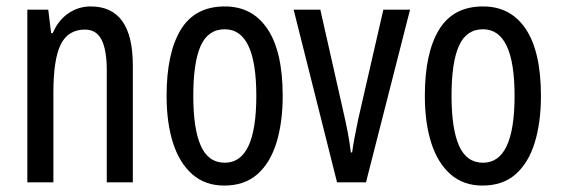

<svg xmlns="http://www.w3.org/2000/svg" viewBox="-20 -567 1744 597"><path d="M262 -547Q393 -547 393 -364V0H312V-348Q312 -411 296 -443Q280 -475 244 -475Q192 -475 169 -429Q146 -383 146 -279V0H65V-537H130L139 -464H144Q161 -504 192.5 -525.5Q224 -547 262 -547Z M859 -269Q859 -186 839.5 -123Q820 -60 780 -25Q740 10 677 10Q618 10 578 -25Q538 -60 518 -122.5Q498 -185 498 -269Q498 -402 542 -474.5Q586 -547 679 -547Q765 -547 812 -476.5Q859 -406 859 -269ZM581 -269Q581 -166 604.5 -113.5Q628 -61 679 -61Q777 -61 777 -269Q777 -476 679 -476Q627 -476 604 -424.5Q581 -373 581 -269Z M1028 0 893 -537H976L1048 -218Q1055 -188 1061 -157Q1067 -126 1071 -93H1075Q1077 -110 1082 -137Q1087 -164 1094 -197L1172 -537H1255L1118 0Z M1662 -269Q1662 -186 1642.5 -123Q1623 -60 1583 -25Q1543 10 1480 10Q1421 10 1381 -25Q1341 -60 1321 -122.5Q1301 -185 1301 -269Q1301 -402 1345 -474.5Q1389 -547 1482 -547Q1568 -547 1615 -476.5Q1662 -406 1662 -269ZM1384 -269Q1384 -166 1407.5 -113.5Q1431 -61 1482 -61Q1580 -61 1580 -269Q1580 -476 1482 -476Q1430 -476 1407 -424.5Q1384 -373 1384 -269Z"/></svg>

Font: Noto Sans Gurmukhi ExtraCondensed
Style: Regular
Weight: 400
Width: 2
Designer: Jelle Bosma - Monotype Design Team
Foundry: Monotype Imaging Inc.
Version: Version 2.004; ttfautohint (v1.8.4.7-5d5b)